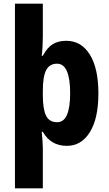

<svg xmlns="http://www.w3.org/2000/svg" viewBox="-20 -780 589 1040"><path d="M513 -274Q513 -139 467 -64.5Q421 10 342 10Q255 10 212 -66H206Q209 -37 210.5 -13.5Q212 10 212 25V240H61V-760H212V-582Q212 -527 206 -478H212Q236 -523 266 -541Q296 -559 339 -559Q420 -559 466.5 -484.5Q513 -410 513 -274ZM360 -274Q360 -435 289 -435Q248 -435 230 -400Q212 -365 212 -289V-264Q212 -189 229.5 -153.5Q247 -118 289 -118Q326 -118 343 -158.5Q360 -199 360 -274Z"/></svg>

Font: Noto Sans Tamil Condensed ExtraBold
Style: Regular
Weight: 800
Width: 3
Designer: Jelle Bosma - Monotype Design Team
Foundry: Monotype Imaging Inc.
Version: Version 2.004; ttfautohint (v1.8.4.7-5d5b)